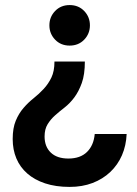

<svg xmlns="http://www.w3.org/2000/svg" viewBox="-20 -529 540 758"><path d="M315 -286Q315 -235 303 -201.5Q291 -168 273.5 -144.5Q256 -121 235.5 -105Q215 -89.1 197.5 -73.6Q180 -58.1 168 -38.6Q156 -19.1 156 9.9Q156 49.9 180.5 73.4Q205 96.9 250 96.9Q297 96.9 323.5 70.9Q350 44.9 354 -0.1H480Q478 45.9 461.5 83.9Q445 121.9 415.5 149.9Q386 177.9 345.5 193.4Q305 208.9 255 208.9Q200 208.9 158 194.9Q116 180.9 87.6 155.9Q59.1 130.9 44.6 96.4Q30.1 61.9 30.1 19.9Q30.1 -23.1 42.1 -52.1Q54.1 -81.1 72.6 -102.5Q91 -124 112.5 -141Q134 -158 152.5 -178Q171 -198 183 -223Q195 -248 195 -286ZM255 -509Q290 -509 312.5 -485.5Q335 -462 335 -429Q335 -396 312.5 -372.5Q290 -349 255 -349Q220 -349 197.5 -372.5Q175 -396 175 -429Q175 -462 197.5 -485.5Q220 -509 255 -509Z"/></svg>

Font: Retni Sans
Style: Bold
Weight: 700
Designer: Vitaly Kuzmin
Foundry: ParaType Ltd.
Version: Version 1.00;March 2, 2019;FontCreator 11.5.0.2425 64-bit; t